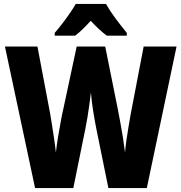

<svg xmlns="http://www.w3.org/2000/svg" viewBox="-20 -949 916 969"><path d="M871 -714 721 0H527L466 -300Q459 -335 450.5 -387Q442 -439 439 -483Q436 -458 431.5 -424.5Q427 -391 421.5 -357.5Q416 -324 411 -300L350 0H157L5 -714H169L233 -376Q237 -353 242.5 -318Q248 -283 253.5 -246Q259 -209 262 -179Q266 -216 273 -258Q280 -300 287 -338Q294 -376 300 -401L367 -714H511L574 -401Q579 -374 586.5 -335Q594 -296 600.5 -254.5Q607 -213 611 -179Q613 -206 618 -241Q623 -276 629 -311.5Q635 -347 640 -375L705 -714ZM515 -929Q534 -895 563 -856Q592 -817 620 -783V-769H519Q500 -783 480 -801.5Q460 -820 438 -844Q415 -819 396 -800.5Q377 -782 359 -769H256V-783Q272 -801 292.5 -827.5Q313 -854 332 -881.5Q351 -909 362 -929Z"/></svg>

Font: Noto Sans Bengali Condensed ExtraBold
Style: Regular
Weight: 800
Width: 3
Designer: Joana Ranito - Universal Thirst; Jelle Bosma - Monotype Design Team
Foundry: Universal Thirst ehf.
Version: Version 3.000; ttfautohint (v1.8.4.7-5d5b)